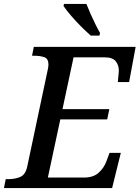

<svg xmlns="http://www.w3.org/2000/svg" viewBox="-42 -951 706 971"><path d="M-22 0 -13 -45H0Q33 -45 60 -56Q87 -67 96 -110L200 -601Q203 -615 203 -625Q203 -654 182.5 -661.5Q162 -669 133 -669H120L129 -714H644L611 -536H554Q554 -540 555.5 -553.5Q557 -567 558 -579Q559 -591 559 -594Q559 -622 543 -641.5Q527 -661 488 -661H330L274 -399H511L500 -347H263L200 -53H383Q430 -53 457 -77.5Q484 -102 496 -135L512 -178H569L525 0ZM417 -771Q394 -791 367.5 -817.5Q341 -844 317.5 -871.5Q294 -899 279 -921L282 -931H395Q403 -910 415 -883Q427 -856 440 -829.5Q453 -803 464 -784L461 -771Z"/></svg>

Font: Noto Serif Medium
Style: Italic
Weight: 500
Italic angle: -12°
Designer: Monotype Design Team
Foundry: Monotype Imaging Inc.
Version: Version 2.014; ttfautohint (v1.8.4.7-5d5b)